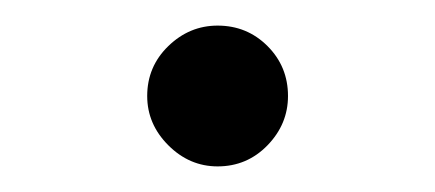

<svg xmlns="http://www.w3.org/2000/svg" viewBox="-20 -315 340 150"><path d="M95 -240Q95 -263 111.5 -279Q128 -295 150 -295Q173 -295 189 -279Q205 -263 205 -240Q205 -218 189 -201.5Q173 -185 150 -185Q128 -185 111.5 -201.5Q95 -218 95 -240Z"/></svg>

Font: Von Book
Style: Regular
Weight: 400
Version: Version 4.000; ttfautohint (v1.8.4.7-5d5b)